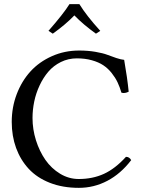

<svg xmlns="http://www.w3.org/2000/svg" viewBox="-20 -904 696 934"><path d="M363.8 9.8Q285.2 9.8 222.7 -14.6Q160.2 -39.1 119.9 -82.5Q79.6 -126 58.3 -184.1Q37.1 -242.2 37.1 -311Q37.1 -382.3 61.3 -445.8Q85.4 -509.3 127.9 -556.2Q170.4 -603 232.2 -630.6Q293.9 -658.2 365.2 -658.2Q407.2 -658.2 444.1 -651.9Q481 -645.5 502 -637.5Q522.9 -629.4 545.7 -621.8Q568.4 -614.3 584 -612.8Q599.6 -523.4 606 -458Q586.9 -448.2 570.8 -453.1Q562.5 -481 551.8 -503.7Q541 -526.4 523.2 -548.8Q505.4 -571.3 482.7 -586.4Q460 -601.6 427 -610.8Q394 -620.1 354 -620.1Q312 -620.1 276.1 -602.3Q240.2 -584.5 215.3 -555.4Q190.4 -526.4 172.6 -488.3Q154.8 -450.2 146.5 -409.9Q138.2 -369.6 138.2 -330.1Q138.2 -274.9 155 -221.4Q171.9 -168 200.9 -126.2Q230 -84.5 272.5 -58.8Q314.9 -33.2 362.8 -33.2Q430.7 -33.2 485.6 -58.3Q540.5 -83.5 592.8 -141.1Q609.4 -141.1 618.2 -125Q567.4 -58.6 502.2 -24.4Q437 9.8 363.8 9.8ZM215.8 -753.9Q289.1 -837.4 317.9 -883.8H366.2Q401.4 -826.7 467.8 -753.9L446.8 -740.2Q385.7 -783.7 341.8 -829.1Q299.8 -785.2 236.8 -740.2Z"/></svg>

Font: Common Serif News
Style: Regular
Weight: 450
Designer: Philipp H. Poll, Khaled Hosny
Foundry: Stefan Peev, Context Ltd.
Version: Version 1.026